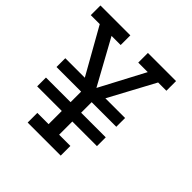

<svg xmlns="http://www.w3.org/2000/svg" viewBox="-194 -841 990 990"><g transform="rotate(45 301.0 -346.0)"><path d="M51.3 -230.8H230.8V-307.7H51.3V-371.8H193.6L52.6 -621.8H-12.8V-692.3H205.1V-621.8H138.5L273.1 -376.9L402.6 -621.8H333.3V-692.3H538.5V-621.8H478.2L343.6 -371.8H487.2V-307.7H307.7V-230.8H487.2V-166.7H307.7V-70.5H389.7V0H148.7V-70.5H230.8V-166.7H51.3Z"/></g></svg>

Font: Slabo 13px
Style: Regular
Weight: 400
Designer: John Hudson
Foundry: Tiro Typeworks Ltd.
Version: Version 1.02 Build 005a